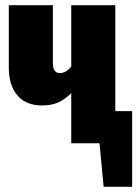

<svg xmlns="http://www.w3.org/2000/svg" viewBox="-20 -553 530 741"><path d="M490 -124V168H380L364 0H255V-194Q232 -170 205.5 -158Q179 -146 142 -146Q81 -146 47.5 -184.5Q14 -223 14 -292V-533H184V-310Q184 -271 211 -271Q235 -271 255 -296V-533H425V-124Z"/></svg>

Font: Fira Sans Compressed ExtraBold
Style: Regular
Weight: 800
Width: 1
Designer: bBox Type GmbH & Carrois Corporate GbR & Edenspiekermann AG
Foundry: bBox Type GmbH & Carrois Corporate GbR & Edenspiekermann AG
Version: Version 4.301